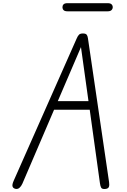

<svg xmlns="http://www.w3.org/2000/svg" viewBox="-20 -1220 820 1239"><path d="M79 -1.5Q64 -5.5 60.8 -17.5Q57.5 -29.5 68.5 -54L475 -972Q482.5 -989.5 490.5 -996.8Q498.5 -1004 515 -1004Q533 -1004 539.2 -996.2Q545.5 -988.5 547.5 -973L684 -44Q687 -24.5 682.2 -13.2Q677.5 -2 658.5 -0.5Q638.5 1 633 -8.8Q627.5 -18.5 625 -37L559 -512H329L124.5 -35Q117 -18 105.5 -8Q94 2 79 -1.5ZM353 -567.5H551L502.5 -916ZM416 -1147Q397.5 -1147 390.2 -1154.8Q383 -1162.5 383 -1173.5Q383 -1184.5 390.2 -1192Q397.5 -1199.5 416 -1199.5H674.5Q692.5 -1199.5 700 -1192Q707.5 -1184.5 707.5 -1173.5Q707.5 -1163 699.8 -1155Q692 -1147 674.5 -1147Z"/></svg>

Font: Edu SA Hand
Style: Regular
Weight: 400
Designer: Tina and Corey Anderson, Eben Sorkin, Mirko Velimirovic
Foundry: Google for Education
Version: Version 2.000